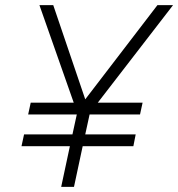

<svg xmlns="http://www.w3.org/2000/svg" viewBox="-20 -730 696 750"><path d="M64 -159 74 -205H263L280 -283H90L100 -329H268L134 -710H188L313 -342L595 -710H656L362 -329H537L527 -283H330L313 -205H510L501 -159H303L269 0H219L253 -159Z"/></svg>

Font: Geist Mono ExtraLight
Style: Italic
Weight: 200
Italic angle: -12°
Monospace: yes
Designer: Basement.studio, Andrés Briganti, Mateo Zaragoza
Foundry: Basement.studio, Vercel, Andrés Briganti, Guido Ferreyra, Mateo Zaragoza
Version: Version 1.500; ttfautohint (v1.8.4.7-5d5b)